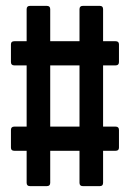

<svg xmlns="http://www.w3.org/2000/svg" viewBox="-20 -633 442 653"><path d="M81.9 0Q70.6 0 70.6 -11.3V-120.2H28.6Q17.2 -120.2 17.2 -130.9V-191Q17.2 -202.4 28.6 -202.4H70.6V-410.6H28.6Q17.2 -410.6 17.2 -422V-482.1Q17.2 -492.8 28.6 -492.8H70.6V-601.7Q70.6 -613 81.9 -613H139.4Q150.8 -613 150.8 -601.7V-492.8H250.4V-601.7Q250.4 -613 261.7 -613H319.8Q330.6 -613 330.6 -601.7V-492.8H373.2Q384.6 -492.8 384.6 -482.1V-422Q384.6 -410.6 373.2 -410.6H330.6V-202.4H373.2Q384.6 -202.4 384.6 -191V-130.9Q384.6 -120.2 373.2 -120.2H330.6V-11.3Q330.6 0 319.8 0H261.7Q250.4 0 250.4 -11.3V-120.2H150.8V-11.3Q150.8 0 139.4 0ZM150.8 -202.4H250.4V-410.6H150.8Z"/></svg>

Font: Sofia Sans Extra Condensed
Style: Regular
Weight: 400
Designer: Botio Nikoltchev, Ani Petrova
Foundry: lettersoup
Version: Version 4.101